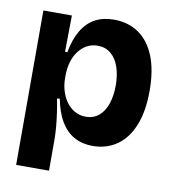

<svg xmlns="http://www.w3.org/2000/svg" viewBox="-79 -608 744 829"><g transform="rotate(10 293.5 -193.5)"><path d="M47 152V-307V-525H172L170 -366L180 -365Q191 -424 214 -462.5Q237 -501 272 -520Q307 -539 355 -539Q418 -539 464 -507Q510 -475 534.5 -413.5Q559 -352 559 -263Q559 -173 534 -111Q509 -49 463.5 -17.5Q418 14 358 14Q310 14 275 -6Q240 -26 217 -65Q194 -104 183 -162L171 -161Q177 -130 181.5 -99Q186 -68 188.5 -38.5Q191 -9 191 18V152ZM306 -105Q341 -105 364.5 -125.5Q388 -146 399.5 -181Q411 -216 411 -260Q411 -305 399 -340.5Q387 -376 363 -396Q339 -416 305 -416Q279 -416 258 -404.5Q237 -393 221.5 -372.5Q206 -352 198 -324.5Q190 -297 190 -265V-254Q190 -229 195.5 -207Q201 -185 211 -166.5Q221 -148 235.5 -134Q250 -120 268 -112.5Q286 -105 306 -105Z"/></g></svg>

Font: Bricolage Grotesque 72pt
Style: Bold
Weight: 700
Designer: Mathieu Triay
Foundry: Atelier Triay
Version: Version 1.001;gftools[0.9.33.dev8+g029e19f]